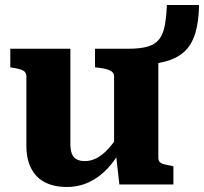

<svg xmlns="http://www.w3.org/2000/svg" viewBox="-20 -734 812 764"><path d="M260 -540V-161Q260 -139 265.5 -123.5Q271 -108 284 -100.5Q297 -93 318 -93Q342 -93 365 -105Q388 -117 410.5 -141.5Q433 -166 456 -202L468 -152Q443 -101 409 -64.5Q375 -28 334 -9Q293 10 246 10Q195 10 159 -8.5Q123 -27 104 -64Q85 -101 85 -153V-430Q85 -446 72.5 -453Q60 -460 33 -464L21 -466V-540ZM488 -540Q536 -540 565.5 -548Q595 -556 611.5 -575.5Q628 -595 635 -629Q642 -663 644 -714H772Q771 -646 756.5 -600Q742 -554 712.5 -527.5Q683 -501 637 -489Q591 -477 527 -475L610 -511V-106Q610 -95 616 -89Q622 -83 634 -80Q646 -77 663 -74L670 -72V0H455L441 -124L434 -130V-430Q434 -446 418 -453.5Q402 -461 376 -464L358 -466V-540Z"/></svg>

Font: Roboto Serif 20pt
Style: Bold
Weight: 700
Version: Version 1.008